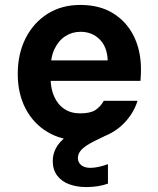

<svg xmlns="http://www.w3.org/2000/svg" viewBox="-20 -558 641 779"><path d="M306 12Q231 12 173.5 -22Q116 -56 84 -117Q52 -178 52 -258Q52 -340 84 -403Q116 -466 173 -502Q230 -538 306 -538Q384 -538 439 -504Q494 -470 523 -411Q552 -352 552 -277Q552 -267 551.5 -255Q551 -243 550 -230H149V-313H417Q415 -368 384 -398.5Q353 -429 307 -429Q273 -429 245.5 -411.5Q218 -394 201.5 -360Q185 -326 185 -274V-245Q185 -200 199.5 -167Q214 -134 241 -116Q268 -98 305 -98Q346 -98 367 -111.5Q388 -125 401 -149H538Q524 -104 491.5 -67Q459 -30 412 -9Q365 12 306 12ZM330 201Q293 201 262 190Q231 179 212.5 155Q194 131 194 95Q194 68 207 43Q220 18 251.5 -6Q283 -30 338 -53L383 -73L413 -10L362 15Q326 33 311 49Q296 65 296 83Q296 101 309.5 112Q323 123 347 123Q362 123 380.5 119Q399 115 418 108V187Q399 194 376.5 197.5Q354 201 330 201Z"/></svg>

Font: DM Sans 9pt
Style: Bold
Weight: 700
Designer: Colophon Foundry, Jonny Pinhorn
Foundry: Colophon Foundry
Version: Version 4.004;gftools[0.9.30]